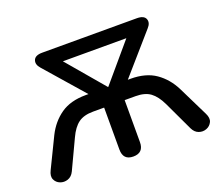

<svg xmlns="http://www.w3.org/2000/svg" viewBox="-117 -880 1235 1063"><g transform="rotate(-20 500.0 -348.5)"><path d="M500 8Q440 8 440 -55V-302H375Q320 -302 288 -278.5Q256 -255 232 -203L151 -31Q138 -4 114.5 4Q91 12 69 3.5Q47 -5 37.5 -26Q28 -47 43 -77L129 -254Q163 -322 220.5 -362Q278 -402 368 -402H384L184 -631Q161 -657 170.5 -681Q180 -705 222 -705H779Q821 -705 830.5 -681Q840 -657 816 -631L616 -402H632Q722 -402 779.5 -362Q837 -322 871 -254L958 -77Q973 -47 963 -26Q953 -5 931 3.5Q909 12 886 4Q863 -4 850 -31L769 -203Q744 -255 712 -278.5Q680 -302 625 -302H561V-55Q561 8 500 8ZM499 -402H501L687 -621H313Z"/></g></svg>

Font: Chiron GoRound TC M
Style: Regular
Weight: 500
Designer: Ryoko NISHIZUKA 西塚涼子 (kana, bopomofo & ideographs); Paul D. Hunt (Latin, Greek & Cyrillic); Sandoll Communications 산돌커뮤니
Foundry: Adobe
Version: Version 1.000;hotconv 1.1.1;makeotfexe 2.6.0